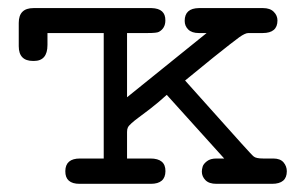

<svg xmlns="http://www.w3.org/2000/svg" viewBox="-20 -450 740 470"><path d="M25.9 -336.9Q25.9 -336.9 25.9 -394Q25.9 -430.2 62 -430.2H351.1Q385.3 -429.2 384.8 -399.9Q384.8 -380.9 369.1 -372.1Q364.3 -369.1 340.8 -369.1H291V-211.9L485.8 -369.1H466.8Q449.7 -369.1 440.9 -377.7Q432.1 -386.2 432.1 -398.9Q432.1 -429.7 466.8 -430.2H624Q641.1 -430.2 650.1 -421.1Q659.2 -412.1 659.2 -399.9Q659.2 -369.1 623 -369.1H587.9Q580.1 -369.1 565.4 -358.6Q550.8 -348.1 502 -309.1Q460.9 -275.9 433.1 -252.9Q452.1 -231.9 497.1 -181.4Q542 -130.9 570.1 -99.9Q598.1 -68.8 601.1 -66.9Q606.9 -62 624 -62H648.9Q666 -62 674.1 -52.5Q682.1 -43 682.1 -30.8Q682.1 0 646 0H509.8Q491.7 0 482.9 -9Q474.1 -18.1 474.1 -29.8Q474.1 -35.6 476.1 -42.2Q478 -48.8 486.6 -55.4Q495.1 -62 509.8 -62H528.8L388.2 -217.8Q367.2 -198.7 347.2 -183.3Q327.1 -168 318.1 -161.4Q309.1 -154.8 302 -148.4Q294.9 -142.1 293 -137.9Q291 -133.8 291 -127V-62H348.1Q385.3 -62 385 -31Q384.8 0 349.1 0H174.8Q139.6 0 139.9 -31Q140.1 -62 175.8 -62H233.9V-369.1H96.2V-339.8Q96.2 -300.8 63 -300.8H61Q25.9 -300.8 25.9 -336.9Z"/></svg>

Font: CMU Typewriter Text Variable Width
Style: Medium
Weight: 500
Version: Version 0.7.0